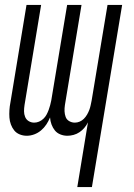

<svg xmlns="http://www.w3.org/2000/svg" viewBox="-20 -540 540 775"><path d="M292 215 335 -46Q329 -34 320.5 -24Q312 -14 301 -6.5Q290 1 277 4.5Q264 8 252 8Q237 8 223.5 2.5Q210 -3 201.5 -13.5Q193 -24 188 -37.5Q183 -51 182 -66Q176 -51 167 -37.5Q158 -24 145.5 -13.5Q133 -3 118 2.5Q103 8 88 8Q73 8 59.5 2.5Q46 -3 37.5 -13.5Q29 -24 24 -37.5Q19 -51 18 -65.5Q17 -80 18 -95.5Q19 -111 22 -126L87 -520H146L79 -116Q77 -103 77 -91Q77 -79 81.5 -68Q86 -57 96 -51Q106 -45 118 -45Q128 -45 137.5 -49Q147 -53 155 -60.5Q163 -68 168 -77.5Q173 -87 176.5 -96.5Q180 -106 182.5 -115.5Q185 -125 187 -135L251 -520H309L242 -116Q240 -103 240.5 -91Q241 -79 245 -68Q249 -57 259.5 -51Q270 -45 282 -45Q292 -45 301.5 -49Q311 -53 318.5 -60.5Q326 -68 331.5 -77.5Q337 -87 340.5 -96.5Q344 -106 346 -115.5Q348 -125 350 -135L414 -520H473L351 215Z"/></svg>

Font: Iosevka Light
Style: Italic
Weight: 300
Italic angle: -9°
Monospace: yes
Designer: Belleve Invis
Foundry: Belleve Invis
Version: Version 32.5.0; ttfautohint (v1.8.4)